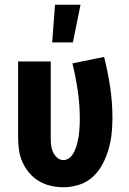

<svg xmlns="http://www.w3.org/2000/svg" viewBox="-20 -778 540 806"><path d="M199 -600 211 -758H318L286 -600ZM246 8Q219 8 193 2Q167 -4 144 -17.5Q121 -31 103.5 -51.5Q86 -72 75 -96Q64 -120 60 -146.5Q56 -173 56 -200V-520H193V-200Q193 -185 194.5 -170Q196 -155 202 -141Q208 -127 219.5 -116.5Q231 -106 246 -106Q259 -106 269.5 -113.5Q280 -121 286.5 -132Q293 -143 297.5 -155Q302 -167 305 -179.5Q308 -192 310 -204.5Q312 -217 313 -229.5Q314 -242 314.5 -255Q315 -268 315 -280Q315 -339 306.5 -397Q298 -455 284 -512L417 -539Q433 -476 442.5 -412Q452 -348 452 -283Q452 -249 448.5 -216Q445 -183 435.5 -150.5Q426 -118 410 -88Q394 -58 369.5 -35.5Q345 -13 312.5 -2.5Q280 8 246 8Z"/></svg>

Font: Iosevka SS18 Heavy
Style: Regular
Weight: 900
Monospace: yes
Designer: Belleve Invis
Foundry: Belleve Invis
Version: Version 25.1.1; ttfautohint (v1.8.4)